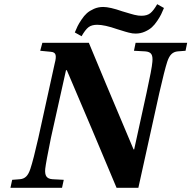

<svg xmlns="http://www.w3.org/2000/svg" viewBox="-20 -896 913 916"><path d="M29.8 0 38.1 -38.1 75.2 -41Q93.3 -42.5 105 -54Q116.7 -65.4 125 -90.8Q139.6 -134.8 163.1 -238.8L241.2 -594.2Q248.5 -621.1 245.1 -634.3Q241.7 -647.5 222.2 -648.9L171.9 -653.8L182.1 -691.9H403.8Q459 -557.6 617.2 -183.1H620.1L679.2 -453.1Q704.6 -568.8 707 -601.1Q709.5 -626.5 701.9 -637.9Q694.3 -649.4 672.9 -650.9L619.1 -653.8L627 -691.9H873L865.2 -653.8L828.1 -650.9Q810.1 -649.4 798.1 -637.9Q786.1 -626.5 777.8 -601.1Q765.1 -562 740.2 -453.1L640.1 0H536.1Q418.9 -280.3 298.8 -561H294.9L223.1 -238.8Q199.2 -121.1 195.8 -90.8Q193.4 -65.9 201.4 -54.2Q209.5 -42.5 230 -41L284.2 -38.1L275.9 0ZM336.9 -741.2Q344.2 -758.8 350.1 -771Q356 -783.2 368.7 -802.2Q381.3 -821.3 394.5 -833Q407.7 -844.7 428.2 -853.8Q448.7 -862.8 472.2 -862.8Q503.9 -862.8 564 -841.8Q568.8 -840.3 583 -836.2Q597.2 -832 603.5 -830.1Q609.9 -828.1 620.6 -825.4Q631.3 -822.8 639.4 -821.8Q647.5 -820.8 654.8 -820.8Q681.6 -820.8 697 -833Q712.4 -845.2 730 -876L762.2 -857.9Q754.9 -840.3 749 -828.1Q743.2 -815.9 730.5 -796.9Q717.8 -777.8 704.6 -765.9Q691.4 -753.9 670.9 -744.9Q650.4 -735.8 627 -735.8Q619.6 -735.8 611.8 -736.8Q604 -737.8 593.8 -740.5Q583.5 -743.2 577.1 -745.1Q570.8 -747.1 557.4 -751.2Q543.9 -755.4 539.1 -756.8Q479 -777.8 443.8 -777.8Q417 -777.8 401.9 -765.9Q386.7 -753.9 369.1 -723.1Z"/></svg>

Font: Linguistics Pro
Style: Bold Italic
Weight: 700
Italic angle: -12°
Designer: Stefan Peev, Context Ltd
Foundry: Stefan Peev, Context Ltd
Version: Version 001.000